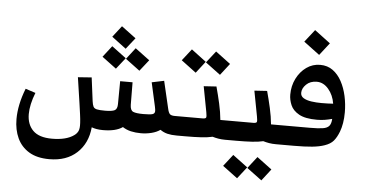

<svg xmlns="http://www.w3.org/2000/svg" viewBox="-54 -724 1943 1023"><g transform="rotate(5 917.5 -212.5)"><path d="M522.5 -444.3 599.6 -386.7 552.2 -326.7 475.6 -383.8ZM647.9 -444.3 725.1 -386.7 677.7 -326.7 601.1 -383.8ZM564.9 -554.7 642.1 -497.1 594.7 -437 518.1 -494.6ZM240.2 184.6Q174.3 184.6 131.8 158.9Q89.4 133.3 68.6 88.6Q47.9 43.9 47.9 -13.2Q47.9 -90.3 82.5 -178.2L136.2 -160.6Q110.8 -96.2 110.8 -45.4Q110.8 9.8 143.3 42.2Q175.8 74.7 245.1 74.7Q321.8 74.7 362.8 44.9Q376 35.6 382.8 21.7Q389.6 7.8 387.7 -22.5Q386.7 -42 383.1 -67.9Q379.4 -93.8 375 -125.5L354.5 -263.7L427.7 -269L443.8 -143.6Q446.3 -124.5 451.2 -114.7Q456.1 -105 470 -101.8Q483.9 -98.6 513.7 -98.6Q551.8 -98.6 565.7 -106.2Q579.6 -113.8 579.6 -140.1L580.6 -262.2H647L647.9 -142.1Q648.4 -112.3 664.3 -105.5Q680.2 -98.6 718.8 -98.6Q753.4 -98.6 766.8 -102.3Q780.3 -106 780.3 -120.1Q780.3 -127.4 776.9 -143.6L748.5 -271L814 -284.7L848.1 -139.2Q853 -116.7 860.6 -109.9Q868.2 -103 886.7 -103H905.8Q923.3 -103 930.7 -91.3Q938 -79.6 938 -50.3Q938 0 905.8 0Q877 0 856 -5.1Q835 -10.3 817.4 -22.9Q798.3 -9.3 770.8 -2.4Q743.2 4.4 714.8 4.4Q685.5 4.4 661.1 -1.2Q636.7 -6.8 616.7 -20Q580.6 5.4 511.7 5.4Q492.2 5.4 477.1 2.7Q461.9 0 451.2 -4.4Q443.4 81.5 387.7 133.1Q332 184.6 240.2 184.6Z M1107.4 -342.3 1027.3 -401.9 1076.2 -464.4 1155.8 -404.8ZM977.5 -342.3 897.9 -401.9 946.8 -464.4 1025.9 -404.8ZM905.8 0Q873.5 0 873.5 -50.3Q873.5 -79.6 880.9 -91.3Q888.2 -103 905.8 -103H1035.6Q1051.3 -103 1054 -109.1Q1056.6 -115.2 1052.2 -138.2L1026.4 -274.4L1094.2 -278.8Q1106 -235.8 1116.2 -190.4Q1126.5 -145 1130.4 -103H1176.8Q1194.3 -103 1201.4 -91.3Q1208.5 -79.6 1208.5 -50.3Q1208.5 0 1176.8 0H1164.6Q1146 0 1128.7 -2.9Q1111.3 -5.9 1097.2 -10.3Q1072.8 -4.4 1037.6 -2.2Q1002.4 0 954.1 0Z M1376 198.7 1295.9 139.2 1344.7 76.7 1424.3 136.2ZM1246.1 198.7 1166.5 139.2 1215.3 76.7 1294.9 136.2ZM1176.8 0Q1144.5 0 1144.5 -50.3Q1144.5 -79.6 1151.9 -91.3Q1159.2 -103 1176.8 -103H1306.6Q1322.3 -103 1325 -109.1Q1327.6 -115.2 1323.2 -138.2L1297.4 -274.4L1365.2 -278.8Q1377 -235.8 1387.2 -190.4Q1397.5 -145 1401.4 -103H1447.8Q1465.3 -103 1472.4 -91.3Q1479.5 -79.6 1479.5 -50.3Q1479.5 0 1447.8 0H1435.5Q1417 0 1399.7 -2.9Q1382.3 -5.9 1368.2 -10.3Q1343.8 -4.4 1308.6 -2.2Q1273.4 0 1225.1 0Z M1447.8 0Q1415.5 0 1415.5 -50.3Q1415.5 -79.6 1422.9 -91.3Q1430.2 -103 1447.8 -103H1608.9Q1653.3 -103 1677.5 -106.7Q1701.7 -110.4 1711.9 -122.6Q1722.2 -134.8 1723.6 -160.6Q1704.1 -155.3 1684.8 -152.1Q1665.5 -148.9 1642.6 -148.9Q1579.6 -148.9 1546.6 -167.5Q1513.7 -186 1501.7 -214.1Q1489.7 -242.2 1489.7 -270Q1489.7 -316.9 1509.3 -356Q1528.8 -395 1561.8 -418.5Q1594.7 -441.9 1635.3 -441.9Q1674.3 -441.9 1702.9 -421.1Q1731.4 -400.4 1750.2 -365.5Q1769 -330.6 1778.3 -287.8Q1787.6 -245.1 1787.6 -201.2Q1787.6 -169.9 1783.2 -143.8Q1778.8 -117.7 1771 -97.2Q1758.8 -65.4 1742.9 -46.6Q1727.1 -27.8 1695.3 -17.1Q1668.9 -7.8 1630.1 -3.9Q1591.3 0 1533.2 0ZM1546.9 -284.7Q1546.9 -266.6 1563.2 -256.8Q1579.6 -247.1 1605.2 -243.4Q1630.9 -239.7 1658.7 -239.7Q1676.3 -239.7 1691.9 -240.2Q1707.5 -240.7 1721.7 -241.7Q1714.4 -287.6 1687.5 -319.1Q1660.6 -350.6 1625 -350.6Q1589.8 -350.6 1568.4 -329.6Q1546.9 -308.6 1546.9 -284.7ZM1624.5 -494.1 1539.6 -557.6 1591.8 -624 1676.3 -560.5Z"/></g></svg>

Font: Markazi Text SemiBold
Style: Regular
Weight: 600
Designer: Borna Izadpanah (Arabic designer), Fiona Ross (Arabic design director) and Florian Runge (Latin designer)
Foundry: Borna Izadpanah and Florian Runge
Version: Version 1.001; ttfautohint (v1.8.3)